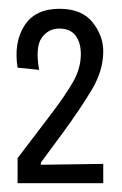

<svg xmlns="http://www.w3.org/2000/svg" viewBox="-20 -687 277 437"><path d="M20 -270V-327L93 -423Q129 -470 146.5 -501Q164 -532 164 -564Q164 -590 152 -606Q140 -622 115 -622Q90 -622 75 -601Q60 -580 69 -528L20 -533Q11 -590 35.5 -628.5Q60 -667 115 -667Q166 -667 190.5 -636.5Q215 -606 215 -570Q215 -526 188.5 -482Q162 -438 124 -386L73 -317V-312L215 -314V-270Z"/></svg>

Font: Bricolage Grotesque 48pt Condensed ExtraLight
Style: Regular
Weight: 200
Width: 3
Designer: Mathieu Triay
Foundry: Atelier Triay
Version: Version 1.000; ttfautohint (v1.8.4.7-5d5b);gftools[0.9.32]